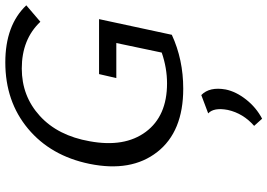

<svg xmlns="http://www.w3.org/2000/svg" viewBox="-162 -542 1007 723"><g transform="rotate(-90 341.5 -180.5)"><path d="M409 -246 424 -311H631L572 -37Q479 6 369 6Q207 6 130.5 -92Q54 -190 86 -347Q116 -493 218.5 -578.5Q321 -664 468 -664Q608 -664 683 -585L621 -532Q555 -602 445 -602Q341 -602 266.5 -534Q192 -466 171 -346Q147 -215 206.5 -135Q266 -55 389 -55Q447 -55 505 -75L541 -246ZM345 74Q377 105 366 166Q358 205 328 243Q298 281 256 303L229 273Q276 232 289 174Q299 121 276 100Z"/></g></svg>

Font: EauTest Medium
Style: Italic
Weight: 500
Italic angle: -12°
Designer: Christian Thalmann (Catharsis Fonts)
Version: Version 0.001;PS 000.001;hotconv 1.0.88;makeotf.lib2.5.64775